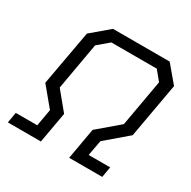

<svg xmlns="http://www.w3.org/2000/svg" viewBox="-156 -853 1003 1006"><g transform="rotate(30 345.5 -350.0)"><path d="M27 -64H157L175 -166L82 -278L142 -610L248 -700H591L675 -600L616 -269L485 -157L468 -64H598L587 0H387L420 -188L547 -296L597 -578L551 -634H276L210 -578L160 -294L249 -186L216 0H16Z"/></g></svg>

Font: Chakra Petch
Style: Italic
Weight: 400
Italic angle: -10°
Designer: Katatrad Aksorn Co.,Ltd.
Foundry: Cadson Demak Co.,Ltd.
Version: Version 1.000; ttfautohint (v1.6)